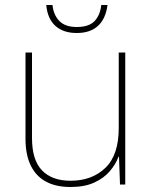

<svg xmlns="http://www.w3.org/2000/svg" viewBox="-20 -738 613 768"><path d="M262 10Q203 10 163 -12Q123 -34 102.5 -77Q82 -120 82 -182V-528H108V-186Q108 -98 148 -56.5Q188 -15 262 -15Q348 -15 401.5 -66.5Q455 -118 455 -226V-528H481V0H460L456 -111H454Q443 -81 419 -53Q395 -25 356.5 -7.5Q318 10 262 10ZM410 -718Q403 -663 372 -634.5Q341 -606 287 -606Q233 -606 201.5 -634.5Q170 -663 165 -718H190Q194 -678 217.5 -654Q241 -630 287 -630Q336 -630 358.5 -654Q381 -678 385 -718Z"/></svg>

Font: Noto Sans Symbols Thin
Style: Regular
Weight: 250
Version: Version 2.002